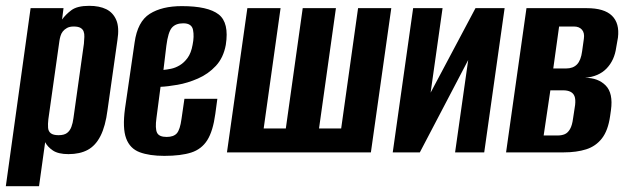

<svg xmlns="http://www.w3.org/2000/svg" viewBox="-33 -523 2151 659"><path d="M-13 116 72 -495H185L180 -456Q192 -473 212 -488Q232 -503 273 -503Q308 -503 331.5 -491.5Q355 -480 366 -454.5Q377 -429 370 -385L336 -145Q329 -90 312 -56.5Q295 -23 268 -8.5Q241 6 202 6Q167 6 148.5 -6.5Q130 -19 122 -35L101 116ZM168 -59Q187 -59 197 -66.5Q207 -74 212 -87.5Q217 -101 219 -117L255 -373Q256 -386 256.5 -396.5Q257 -407 254 -415Q251 -423 243 -427.5Q235 -432 220 -432Q206 -432 197 -427Q188 -422 182.5 -415Q177 -408 174.5 -399Q172 -390 171 -383L133 -114Q131 -97 132 -84.5Q133 -72 141.5 -65.5Q150 -59 168 -59Z M531 12Q480 12 446.5 -0.5Q413 -13 400 -48Q387 -83 396 -150L429 -377Q439 -449 481 -475.5Q523 -502 591 -502Q681 -502 717.5 -473.5Q754 -445 742 -369Q734 -325 708 -297Q682 -269 646.5 -253.5Q611 -238 576.5 -232Q542 -226 518 -225L504 -118Q499 -82 506 -67.5Q513 -53 539 -53Q563 -53 574 -65.5Q585 -78 590 -115L600 -184H713L706 -132Q698 -73 678.5 -42Q659 -11 623.5 0.5Q588 12 531 12ZM528 -283Q539 -284 554 -287Q569 -290 584 -299Q599 -308 611 -324.5Q623 -341 628 -369Q634 -398 629.5 -420.5Q625 -443 596 -443Q570 -443 557 -428Q544 -413 538 -366Z M746 0 816 -495H930L872 -82H948L1006 -495H1120L1062 -82H1138L1196 -495H1310L1240 0Z M1315 0 1385 -495H1486L1445 -205L1599 -495H1699L1629 0H1529L1574 -317Q1532 -237 1491 -158.5Q1450 -80 1408 0Z M1704 0 1774 -495H1981Q2041 -495 2067.5 -469Q2094 -443 2088 -394L2082 -360Q2076 -316 2049 -288Q2022 -260 1975 -256Q2020 -256 2046 -229.5Q2072 -203 2064 -145L2061 -124Q2054 -75 2033 -48Q2012 -21 1979 -10.5Q1946 0 1902 0ZM1833 -58H1881Q1895 -58 1905.5 -62.5Q1916 -67 1923.5 -80Q1931 -93 1934 -117L1941 -163Q1943 -182 1939 -192.5Q1935 -203 1925 -208Q1915 -213 1900 -213H1856ZM1866 -288H1910Q1934 -288 1947.5 -302Q1961 -316 1965 -347L1971 -390Q1974 -410 1964.5 -421Q1955 -432 1937 -432H1886Z"/></svg>

Font: Alumni Sans
Style: Bold Italic
Weight: 700
Italic angle: -8°
Designer: Robert E. Leuschke
Foundry: Robert E. Leuschke
Version: Version 1.016